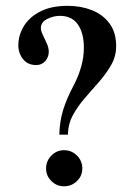

<svg xmlns="http://www.w3.org/2000/svg" viewBox="-20 -632 462 665"><path d="M382.3 -472.2Q382.3 -437.5 365.5 -407.7Q348.6 -377.9 324.2 -349.9Q299.8 -321.8 274.9 -293.5Q250 -265.1 232.9 -233.9Q215.8 -202.6 215.3 -165.5H185.5Q186.5 -211.4 198.7 -251.2Q210.9 -291 235.8 -337.4Q270.5 -404.8 270.5 -466.8Q270.5 -517.1 249.8 -547.1Q229 -577.1 187.5 -577.1Q164.6 -577.1 143.1 -566.2Q121.6 -555.2 121.6 -534.7Q121.6 -524.9 128.4 -511Q135.3 -497.1 142.1 -481.7Q148.9 -466.3 148.9 -452.6Q148.9 -434.6 137 -420.7Q125 -406.7 105.5 -406.7Q76.2 -406.7 59.8 -427.2Q43.5 -447.8 43.5 -474.6Q43.5 -509.8 62.5 -541.3Q81.5 -572.8 119.6 -592.3Q157.7 -611.8 214.4 -611.8Q259.8 -611.8 297.9 -596.9Q335.9 -582 359.1 -551Q382.3 -520 382.3 -472.2ZM265.1 -48.3Q265.1 -22.9 246.6 -4.9Q228 13.2 201.7 13.2Q176.3 13.2 158 -4.9Q139.6 -22.9 139.6 -48.3Q139.6 -74.7 158 -93.3Q176.3 -111.8 201.7 -111.8Q228 -111.8 246.6 -93.3Q265.1 -74.7 265.1 -48.3Z"/></svg>

Font: Scheherazade New SemiBold
Style: Regular
Weight: 600
Designer: SIL International
Foundry: SIL International
Version: Version 4.000